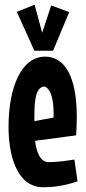

<svg xmlns="http://www.w3.org/2000/svg" viewBox="-20 -778 364 810"><path d="M294 -105C256 -99 221 -94 186 -94C149 -94 134 -136 128 -184L301 -207C303 -234 304 -260 304 -284C304 -460 251 -539 170 -539C72 -539 16 -414 16 -242C16 -138 44 12 163 12C195 12 247 8 307 -13ZM125 -282C125 -345 128 -409 166 -413C166 -413 206 -411 206 -301V-282L125 -267ZM272 -727 196 -755 158 -640 126 -758 51 -728 125 -564H204L272 -727Z"/></svg>

Font: Mouse Memoirs
Style: Regular
Weight: 400
Designer: Astigmatic (AOETI)
Foundry: Astigmatic (AOETI)
Version: Version 1.000